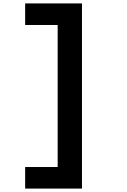

<svg xmlns="http://www.w3.org/2000/svg" viewBox="-20 -941 740 1122"><path d="M127 -921H459V161H127V35H317V-795H127Z"/></svg>

Font: Martian Mono SemiBold
Style: Regular
Weight: 600
Monospace: yes
Designer: Roman Shamin
Foundry: Evil Martians
Version: Version 1.000; ttfautohint (v1.8.4.7-5d5b)